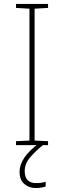

<svg xmlns="http://www.w3.org/2000/svg" viewBox="-20 -734 323 971"><path d="M223 0H61V-20L129 -23V-690L61 -694V-714H223V-694L155 -690V-23L223 -20ZM105 131Q105 192 163 192Q192 192 211 185V209Q203 212 190 214.5Q177 217 161 217Q127 217 103 196.5Q79 176 79 135Q79 99 103 63.5Q127 28 179 -11L197 0Q163 27 134 60Q105 93 105 131Z"/></svg>

Font: Noto Sans Syriac Western Thin
Style: Regular
Weight: 100
Designer: Patrick Giasson and the Monotype Design Team
Foundry: Monotype Imaging Inc.
Version: Version 3.000; ttfautohint (v1.8.4.7-5d5b)